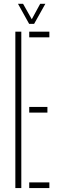

<svg xmlns="http://www.w3.org/2000/svg" viewBox="-20 -962 297 982"><path d="M58.5 0V-800H89V0ZM129.5 0V-29H232.5V0ZM129.5 -386V-415H222.5V-386ZM129.5 -771V-800H232.5V-771ZM129 -840 72 -942.5H98L142.5 -863.5L185.5 -942.5H212L154.5 -840Z"/></svg>

Font: Big Shoulders Stencil Display Thin ExtraLight
Style: Regular
Weight: 250
Version: Version 2.001